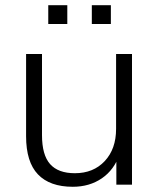

<svg xmlns="http://www.w3.org/2000/svg" viewBox="-20 -708 609 736"><path d="M259 8Q171 8 125.5 -39.5Q80 -87 80 -186V-501H141V-190Q141 -114 172 -79Q203 -44 267 -44Q338 -44 381.5 -90.5Q425 -137 425 -214V-501H486V0H426V-118H439Q418 -57 370.5 -24.5Q323 8 259 8ZM332 -616V-688H405V-616ZM165 -616V-688H238V-616Z"/></svg>

Font: Mulish ExtraLight Light
Style: Regular
Weight: 300
Version: Version 3.603